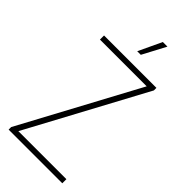

<svg xmlns="http://www.w3.org/2000/svg" viewBox="-292 -1002 1060 1060"><g transform="rotate(45 237.5 -472.0)"><path d="M28 0V-20L405 -721L413 -708H33V-740H442V-720L65 -19L57 -32H447V0ZM224 -808 288 -944H324L252 -808Z"/></g></svg>

Font: Encode Sans SC Condensed Thin
Style: Regular
Weight: 100
Width: 3
Designer: Multiple Designers
Foundry: Impallari Type
Version: Version 3.002